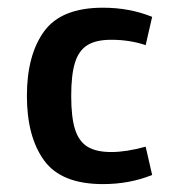

<svg xmlns="http://www.w3.org/2000/svg" viewBox="-20 -464 478 491"><path d="M264.6 -362.3Q225.6 -362.3 203.6 -348.6Q181.6 -335 171.9 -304.2Q162.1 -273.4 162.1 -218.8Q162.1 -164.1 171.9 -133.3Q181.6 -102.5 203.6 -88.9Q225.6 -75.2 264.6 -75.2Q302.7 -75.2 352.5 -88.9L369.1 -16.6Q311.5 6.8 243.2 6.8Q136.7 6.8 92.8 -53.7Q48.8 -114.3 48.8 -218.8Q48.8 -323.2 92.8 -383.8Q136.7 -444.3 243.2 -444.3Q311.5 -444.3 369.1 -420.9L352.5 -348.6Q311.5 -362.3 264.6 -362.3Z"/></svg>

Font: Sudo
Style: Bold
Weight: 700
Monospace: yes
Designer: Jens Kutilek
Foundry: Jens Kutilek
Version: Version 0.040